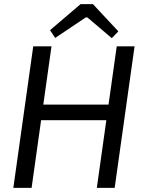

<svg xmlns="http://www.w3.org/2000/svg" viewBox="-20 -916 706 936"><path d="M231 -690 134 0H45L142 -690ZM519 -406 509 -330H172L183 -406ZM636 -690 539 0H452L549 -690ZM433 -896 557 -763 525 -730 406 -831H398L249 -731L224 -769L373 -896Z"/></svg>

Font: Exo 2
Style: Italic
Weight: 400
Italic angle: -8°
Designer: Natanael Gama
Foundry: Natanael Gama
Version: Version 2.010